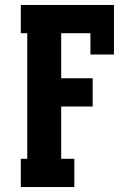

<svg xmlns="http://www.w3.org/2000/svg" viewBox="-20 -755 540 775"><path d="M64 0V-114H90V-621H64V-735H440V-535H345V-621H227V-439H354V-325H227V-114H280V0Z"/></svg>

Font: Iosevka Slab Heavy
Style: Regular
Weight: 900
Monospace: yes
Designer: Belleve Invis
Foundry: Belleve Invis
Version: Version 11.1.0; ttfautohint (v1.8.3)